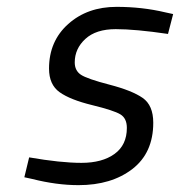

<svg xmlns="http://www.w3.org/2000/svg" viewBox="-20 -530 525 560"><path d="M470 -431Q375 -445 317.5 -445Q260 -445 229 -416.5Q198 -388 198 -348Q198 -324 216 -312Q234 -300 299.5 -283Q365 -266 396 -244.5Q427 -223 427 -172Q427 -84 366 -37Q305 10 209 10Q145 10 74 -8L51 -13L65 -71Q157 -55 217.5 -55Q278 -55 314 -81Q350 -107 350 -157Q350 -185 331 -196.5Q312 -208 248.5 -223.5Q185 -239 154 -261Q123 -283 123 -330Q123 -410 179 -460Q235 -510 320 -510Q395 -510 462 -494L485 -489Z"/></svg>

Font: TitilliumWebItalic
Style: Italic
Weight: 400
Italic angle: -13°
Version: Version 1.001;PS 57.000;hotconv 1.0.70;makeotf.lib2.5.55311